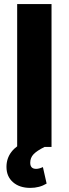

<svg xmlns="http://www.w3.org/2000/svg" viewBox="-20 -731 342 955"><path d="M236.3 0H65.4V-710.9H236.3ZM201.2 0Q163.1 19 146.7 36.4Q130.4 53.7 130.4 78.6Q130.4 108.9 159.7 108.9Q174.3 108.9 193.4 100.1L211.9 182.1Q176.3 203.6 130.9 203.6Q77.1 203.6 44.7 175.3Q12.2 147 12.2 99.1Q12.2 14.6 110.4 -29.3Z"/></svg>

Font: Sadagaat-English
Style: Regular
Weight: 900
Designer: Ahmed alsheikh
Foundry: Ahmed alsheikh Design
Version: Version 2.137;January 17, 2018;FontCreator 11.0.0.2408 64-bi